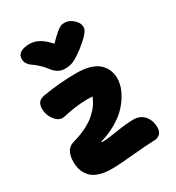

<svg xmlns="http://www.w3.org/2000/svg" viewBox="-210 -947 1053 1151"><g transform="rotate(-30 316.5 -371.5)"><path d="M414.1 -821.8Q445.8 -821.8 473.4 -796.9Q501 -772 501 -745.1Q501 -735.4 498.8 -728.3Q496.6 -721.2 488 -709Q479.5 -696.8 460.9 -679.4Q442.4 -662.1 411.1 -637.2Q365.7 -603.5 340.6 -592.3Q315.4 -581.1 279.8 -581.1Q230.5 -581.1 194.8 -630.9Q175.8 -655.8 153.1 -675.5Q130.4 -695.3 116.7 -704.1Q103 -712.9 93.5 -727.5Q84 -742.2 84 -762.2Q84 -788.1 106.2 -802.5Q128.4 -816.9 168.9 -816.9Q201.2 -816.9 231.9 -800.5Q262.7 -784.2 299.8 -743.2Q335.9 -779.8 357.4 -797.1Q378.9 -814.5 389.2 -818.1Q399.4 -821.8 414.1 -821.8ZM223.1 79.1Q171.9 79.1 135.3 66.4Q98.6 53.7 79.6 31.2Q60.5 8.8 52.2 -16.1Q43.9 -41 43.9 -70.8Q43.9 -159.2 106 -175.8Q161.1 -191.4 202.9 -212.6Q244.6 -233.9 271 -258.1Q297.4 -282.2 313.2 -305.2Q329.1 -328.1 339.8 -355Q328.6 -356 301.8 -356Q258.8 -356 220 -350.3Q181.2 -344.7 155.5 -338.9Q129.9 -333 119.1 -333Q89.8 -333 64.9 -366.5Q40 -399.9 40 -440.9Q40 -467.8 51.3 -483.2Q62.5 -498.5 91.8 -504.9Q209 -524.9 325.2 -524.9Q379.9 -524.9 419.7 -512.5Q459.5 -500 481.2 -478Q502.9 -456.1 512.9 -430.4Q522.9 -404.8 522.9 -375Q522.9 -352.1 515.1 -324.5Q507.3 -296.9 487.3 -263.2Q467.3 -229.5 437.5 -199Q407.7 -168.5 358.9 -140.1Q310.1 -111.8 250 -94.2Q250 -88.9 252.9 -88.9Q288.1 -88.9 360.8 -100.8Q433.6 -112.8 482.9 -112.8Q529.3 -112.8 556.6 -80.6Q584 -48.3 584 -1Q584 27.3 568.4 43.2Q552.7 59.1 520 59.1Q481.9 59.1 377.2 69.1Q272.5 79.1 223.1 79.1Z"/></g></svg>

Font: Shantell Sans Irregular
Style: Regular
Weight: 800
Designer: Stephen Nixon, Anya Danilova, Shantell Martin
Foundry: Arrow Type
Version: Version 1.006;[9816181b4]